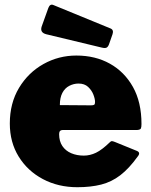

<svg xmlns="http://www.w3.org/2000/svg" viewBox="-20 -772 630 802"><path d="M227 -212Q227 -182 240.5 -162Q254 -142 277.5 -132Q301 -122 330 -122Q356 -122 381 -134Q406 -146 439 -178Q443 -182 446.5 -182.5Q450 -183 460 -179L551 -142Q569 -135 555 -118Q519 -68 482.5 -40Q446 -12 402.5 -1Q359 10 303 10Q223 10 159 -24Q95 -58 58 -118Q21 -178 21 -256Q21 -341 59.5 -405Q98 -469 161.5 -504.5Q225 -540 299 -540Q378 -540 439 -506Q500 -472 535.5 -408.5Q571 -345 571 -254Q571 -241 568.5 -235.5Q566 -230 553 -229H242Q235 -229 231 -225Q227 -221 227 -212ZM360 -332Q370 -332 373.5 -334.5Q377 -337 377 -346Q377 -359 370 -377Q363 -395 348 -409Q333 -423 308 -423Q288 -423 269.5 -413.5Q251 -404 240.5 -384Q230 -364 230 -333ZM182 -739Q189 -757 203 -751L442 -653Q456 -647 450 -629L435 -586Q431 -576 425 -573Q419 -570 406 -573L173 -629Q146 -636 154 -661Z"/></svg>

Font: Libre Franklin Thin Black
Style: Regular
Weight: 900
Version: Version 3.000